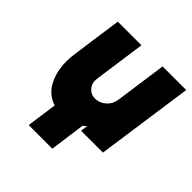

<svg xmlns="http://www.w3.org/2000/svg" viewBox="-177 -636 931 931"><g transform="rotate(45 288.5 -170.0)"><path d="M108 -500 72 -244Q64 -188 71 -142Q78 -96 99 -60Q127 -13 179 4L157 160H319L344 -22Q349 -26 353 -29.5Q357 -33 361 -37L356 0H506L577 -500H415L378 -236Q373 -201 349 -180Q324 -158 294 -158Q265 -158 246 -180Q228 -201 233 -236L270 -500Z"/></g></svg>

Font: Unageo
Style: Black-Italic
Weight: 900
Designer: Richard Sepsi
Foundry: Richard Sepsi
Version: Version 2.000